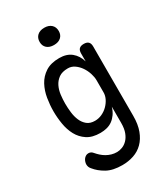

<svg xmlns="http://www.w3.org/2000/svg" viewBox="-241 -886 1083 1235"><g transform="rotate(-30 300.0 -268.5)"><path d="M420 -120Q411 -90 396.5 -69.5Q382 -49 363.5 -35.5Q345 -22 322 -16Q299 -10 273 -10Q213 -10 175.5 -35Q138 -60 117 -99Q96 -138 88 -186.5Q80 -235 80 -281Q80 -328 88 -377Q96 -426 118 -467Q140 -508 180 -534Q220 -560 283 -560Q338 -560 372 -532Q406 -504 420 -456V-515Q420 -538 431 -549Q442 -560 465 -560Q488 -560 499 -549Q510 -538 510 -515V0Q510 63 493 108.5Q476 154 446.5 183.5Q417 213 377 226.5Q337 240 292 240Q222 240 178 215.5Q134 191 106 156Q98 147 95 138Q92 129 92 120Q92 112 95 102Q98 92 104 83.5Q110 75 119 69.5Q128 64 139 64Q150 64 158 68.5Q166 73 173 82Q184 95 198 107.5Q212 120 228.5 129.5Q245 139 264 144.5Q283 150 304 150Q322 150 342.5 142.5Q363 135 380.5 117.5Q398 100 409 71.5Q420 43 420 0ZM282 -95Q309 -95 334 -106.5Q359 -118 378 -137Q397 -156 408.5 -179Q420 -202 420 -226V-316Q420 -340 411 -368Q402 -396 386 -419.5Q370 -443 347.5 -459Q325 -475 298 -475Q255 -475 230 -457Q205 -439 191.5 -411.5Q178 -384 174 -351Q170 -318 170 -287Q170 -255 174 -221Q178 -187 190 -159Q202 -131 224 -113Q246 -95 282 -95ZM297 -649Q264 -649 245 -666Q226 -683 226 -712Q226 -742 245 -759.5Q264 -777 297 -777Q330 -777 349 -759.5Q368 -742 368 -712Q368 -683 349 -666Q330 -649 297 -649Z"/></g></svg>

Font: Maple Mono NF CN
Style: Regular
Weight: 400
Monospace: yes
Designer: subframe7536
Version: Version 7.000